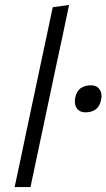

<svg xmlns="http://www.w3.org/2000/svg" viewBox="-20 -761 433 781"><path d="M39.5 0Q51.5 -55.5 62.5 -107.5Q73 -159 86 -220L144 -493.5Q157 -556 170 -615.5Q182.5 -675 194.5 -731.5L261 -741Q248 -680 235.5 -619.5Q222.5 -559 208.5 -494L150.5 -219.5Q137.5 -157.5 126.5 -106.5Q115.5 -55.5 104 0ZM327.5 -304Q304 -304 292.5 -320.5Q284.5 -331.5 284.5 -348Q284.5 -355.5 286 -364Q292 -391.5 309.2 -402.8Q326.5 -414 350 -414Q373.5 -414 385 -397.5Q393 -386 393 -370Q393 -362.5 391 -354Q385 -326.5 368.2 -315.2Q351.5 -304 327.5 -304Z"/></svg>

Font: Heraclito Light
Style: Italic
Weight: 300
Italic angle: -12°
Designer: Kostas Bartsokas (font) & Cristiano Sobral (main changes)
Foundry: Kostas Bartsokas (font) & Cristiano Sobral (main changes)
Version: Version 1.00;July 8, 2020;FontCreator 13.0.0.2655 64-bit